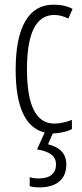

<svg xmlns="http://www.w3.org/2000/svg" viewBox="-20 -560 350 820"><path d="M211.9 -496.1Q95.2 -496.1 95.2 -264.2Q95.2 -32.2 211.9 -32.2Q246.1 -32.2 287.1 -47.9V-8.8Q272 -0.5 248.5 4.6Q225.1 9.8 207 9.8H205.6L185.1 56.2Q263.2 75.2 263.2 142.1Q263.2 189.9 233.2 215.1Q203.1 240.2 148.9 240.2Q119.1 240.2 106.9 234.9V196.8Q123 202.1 145 202.1Q182.1 202.1 200.7 186.3Q219.2 170.4 219.2 142.6Q219.2 114.7 198.7 99.6Q178.2 84.5 138.2 78.1L170.9 5.9Q46.9 -24.4 46.9 -262.2Q46.9 -398.4 87.9 -469.2Q128.9 -540 208 -540Q257.3 -540 290 -522L272 -481Q239.7 -496.1 211.9 -496.1Z"/></svg>

Font: Open Sans Hebrew Condensed Light
Style: Regular
Weight: 300
Width: 3
Foundry: Ascender Corporation, Yanek Iontef
Version: Version 2.001;PS 002.001;hotconv 1.0.70;makeotf.lib2.5.58329